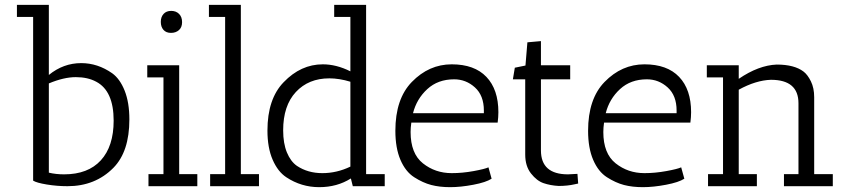

<svg xmlns="http://www.w3.org/2000/svg" viewBox="-20 -770 3523 794"><path d="M50 -700V-750H182V-460Q242 -509 316 -509Q384 -509 444 -467Q476 -444 495.5 -395Q515 -346 515 -276Q515 -143 449 -76Q374 0 259 0Q216 0 173.5 -7Q131 -14 117 -23V-700ZM182 -425V-56Q211 -49 245 -49Q344 -49 397 -107Q450 -165 450 -271Q450 -394 378 -432Q343 -451 293.5 -451Q244 -451 182 -425Z M589 -450V-500H721V-50H796V0H594V-50H656V-450ZM687 -634Q667 -634 656 -646.5Q645 -659 645 -679.5Q645 -700 656.5 -712.5Q668 -725 688 -725Q708 -725 720.5 -712.5Q733 -700 733 -678.5Q733 -657 720 -645.5Q707 -634 687 -634Z M844 -700V-750H976V-50H1051V0H849V-50H911V-700Z M1164 -37Q1129 -60 1107.5 -109.5Q1086 -159 1086 -230Q1086 -361 1153 -430Q1224 -504 1315 -504Q1371 -504 1429 -475V-700H1362V-750H1494V-50H1571V0H1439L1431 -32Q1374 4 1300 4Q1226 4 1164 -37ZM1429 -81V-432Q1383 -446 1342 -446Q1256 -446 1203.5 -389.5Q1151 -333 1151 -231Q1151 -177 1166.5 -139.5Q1182 -102 1208 -84Q1253 -54 1313 -54Q1373 -54 1429 -81Z M1678 -224Q1678 -135 1729 -94.5Q1780 -54 1848 -54Q1892 -54 1938.5 -62.5Q1985 -71 2000 -78L2013 -31Q1990 -16 1937.5 -6Q1885 4 1841.5 4Q1798 4 1763.5 -5Q1729 -14 1693 -37Q1657 -60 1636 -109Q1615 -158 1615 -229Q1615 -361 1683 -431Q1754 -504 1848 -504Q1942 -504 1991.5 -452Q2041 -400 2041 -306Q2041 -286 2038 -263H1681Q1678 -242 1678 -224ZM1981 -313Q1981 -375 1944 -408.5Q1907 -442 1858 -442Q1791 -442 1747 -401.5Q1703 -361 1688 -302H1981Q1981 -308 1981 -313Z M2329 -49 2368 -51 2371 -11Q2370 -11 2357 -8Q2327 -1 2290 -1Q2256 -3 2228 -12.5Q2200 -22 2176 -52.5Q2152 -83 2152 -131V-442H2101L2109 -490L2153 -499L2161 -595L2217 -600V-500H2338V-442H2217V-148Q2217 -49 2329 -49Z M2475 -224Q2475 -135 2526 -94.5Q2577 -54 2645 -54Q2689 -54 2735.5 -62.5Q2782 -71 2797 -78L2810 -31Q2787 -16 2734.5 -6Q2682 4 2638.5 4Q2595 4 2560.5 -5Q2526 -14 2490 -37Q2454 -60 2433 -109Q2412 -158 2412 -229Q2412 -361 2480 -431Q2551 -504 2645 -504Q2739 -504 2788.5 -452Q2838 -400 2838 -306Q2838 -286 2835 -263H2478Q2475 -242 2475 -224ZM2778 -313Q2778 -375 2741 -408.5Q2704 -442 2655 -442Q2588 -442 2544 -401.5Q2500 -361 2485 -302H2778Q2778 -308 2778 -313Z M2903 -450V-500H3035V-444Q3117 -500 3192 -503Q3265 -503 3303 -474Q3320 -461 3333.5 -433.5Q3347 -406 3347 -368V-50H3424V0H3222V-50H3282V-343Q3282 -440 3168 -440Q3106 -438 3035 -399V-50H3110V0H2908V-50H2970V-450Z"/></svg>

Font: Antic Slab
Style: Regular
Weight: 400
Designer: Santiago Orozco
Foundry: Santiago Orozco
Version: Version 001.001